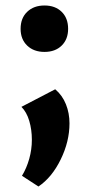

<svg xmlns="http://www.w3.org/2000/svg" viewBox="-20 -461 333 699"><path d="M55 -356Q55 -395 79 -418Q103 -441 142 -441Q181 -441 204.5 -418Q228 -395 228 -356Q228 -318 204.5 -295Q181 -272 142 -272Q103 -272 79 -295Q55 -318 55 -356ZM60 179Q77 151 86.5 117Q96 83 96 48Q96 11 86.5 -21Q77 -53 58 -72L181 -136Q207 -114 220 -81.5Q233 -49 233 -12Q233 54 201 119.5Q169 185 120 218Z"/></svg>

Font: Ysabeau Ultrabold
Style: Regular
Weight: 800
Designer: Christian Thalmann (Catharsis Fonts)
Version: Version 0.003